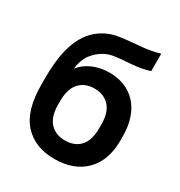

<svg xmlns="http://www.w3.org/2000/svg" viewBox="-170 -828 895 956"><g transform="rotate(30 277.5 -350.0)"><path d="M280 10Q168 10 104 -60Q40 -130 40 -279V-321Q40 -378 47 -429.5Q54 -481 70 -523.5Q86 -566 112.5 -598.5Q139 -631 177 -652Q211 -670 243.5 -676Q276 -682 311.5 -685Q347 -688 388 -692Q429 -696 480 -710V-610Q442 -598 407.5 -594Q373 -590 341 -588Q309 -586 280.5 -581.5Q252 -577 227 -563Q195 -545 171.5 -514.5Q148 -484 140 -430H142Q168 -463 211 -481.5Q254 -500 305 -500Q353 -500 392.5 -484Q432 -468 460.5 -437Q489 -406 504.5 -360.5Q520 -315 520 -256V-234Q520 -119 456 -54.5Q392 10 280 10ZM280 -96Q335 -96 366.5 -130Q398 -164 398 -234V-256Q398 -325 366 -359.5Q334 -394 280 -394Q226 -394 194 -359.5Q162 -325 162 -256V-234Q162 -165 194 -130.5Q226 -96 280 -96Z"/></g></svg>

Font: PT Root UI Bold
Style: Regular
Weight: 700
Designer: Vitaly Kuzmin
Foundry: ParaType Ltd.
Version: Version 2.000G